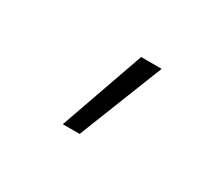

<svg xmlns="http://www.w3.org/2000/svg" viewBox="-67 -928 735 633"><g transform="rotate(30 300.0 -611.5)"><path d="M208 -451 321 -772H399L272 -451Z"/></g></svg>

Font: Iosevka Curly Light Extended
Style: Regular
Weight: 300
Width: 7
Monospace: yes
Designer: Belleve Invis
Foundry: Belleve Invis
Version: Version 11.1.0; ttfautohint (v1.8.3)